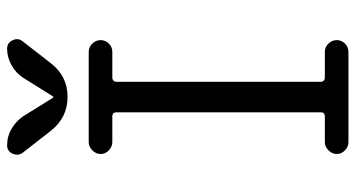

<svg xmlns="http://www.w3.org/2000/svg" viewBox="-250 -750 1000 540"><g transform="rotate(-90 250.0 -480.0)"><path d="M300.8 -664.1Q296.9 -664.1 293.5 -661.1Q290 -658.2 290 -653.3V-77.1Q290 -72.3 293.5 -69.3Q296.9 -66.4 300.8 -66.4H374Q387.7 -66.4 397.5 -56.2Q407.2 -45.9 407.2 -32.7Q407.2 -19.5 397.5 -9.8Q387.7 0 374 0H120.1Q107.4 0 97.2 -9.8Q86.9 -19.5 86.9 -32.7Q86.9 -45.9 97.2 -56.2Q107.4 -66.4 120.1 -66.4H193.4Q198.2 -66.4 201.2 -69.3Q204.1 -72.3 204.1 -77.1V-653.3Q204.1 -658.2 201.2 -661.1Q198.2 -664.1 193.4 -664.1H120.1Q107.4 -664.1 97.2 -673.8Q86.9 -683.6 86.9 -696.8Q86.9 -710 97.2 -720.2Q107.4 -730.5 120.1 -730.5H374Q387.7 -730.5 397.5 -720.2Q407.2 -710 407.2 -696.8Q407.2 -683.6 397.5 -673.8Q387.7 -664.1 374 -664.1ZM151.4 -837.9 89.8 -917Q81.1 -929.7 87.9 -944.8Q94.7 -960 111.3 -960Q136.7 -960 158.2 -947.3Q179.7 -934.6 193.4 -914.1L245.1 -831.1Q245.1 -830.1 247.1 -830.1Q249 -830.1 249 -831.1L300.8 -914.1Q314.5 -935.5 336.9 -947.8Q359.4 -960 382.8 -960Q399.4 -960 406.7 -944.8Q414.1 -929.7 404.3 -917L342.8 -837.9Q306.6 -790 247.6 -790Q188.5 -790 151.4 -837.9Z"/></g></svg>

Font: Rounded-X Mgen+ 1mn regular
Style: Regular
Weight: 400
Designer: [Source Han Sans]
Ryoko NISHIZUKA  (kana & ideographs); Paul D. Hunt (Latin, Greek & Cyrillic); Wenlong ZHANG  (bopomofo
Version: Version 1.059.20150602